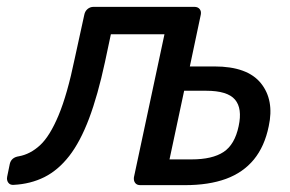

<svg xmlns="http://www.w3.org/2000/svg" viewBox="-45 -540 847 560"><path d="M364.3 0Q354.1 0 349.3 -6.4Q344.4 -12.7 345.6 -22.9L434.7 -440.1H278.4L261 -358.3Q240.2 -261.8 214.7 -194.1Q189.1 -126.4 156.9 -85Q124.6 -43.6 84.4 -23.4Q44.1 -3.3 -5.3 -0.8Q-15.5 0 -20.8 -7.2Q-26.1 -14.4 -24.1 -24.6L-16.4 -62.1Q-12 -80.9 10.1 -84.2Q43.2 -90.1 71.9 -116.5Q100.5 -143 125.8 -203.6Q151.2 -264.2 172.8 -368.6L200.9 -497.1Q202.9 -507.3 210.3 -513.6Q217.8 -520 228 -520H521.9Q532.1 -520 537.3 -513.6Q542.6 -507.3 540.6 -497.1L508.7 -346.2H580.6Q676.6 -346.2 716 -297.2Q755.4 -248.2 738.8 -171.8Q726.8 -113 695.5 -74.8Q664.2 -36.7 614.1 -18.3Q563.9 0 494.5 0ZM449.4 -75.1H513.6Q574.2 -75.1 607 -96.7Q639.7 -118.2 651 -171.8Q662.3 -223.8 640.4 -249.5Q618.5 -275.3 556.2 -275.3H492.1Z"/></svg>

Font: Rubik Light
Style: Italic
Weight: 300
Italic angle: -12°
Designer: Hubert and Fischer
Foundry: Hubert and Fischer
Version: Version 2.300;gftools[0.9.30]